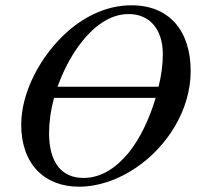

<svg xmlns="http://www.w3.org/2000/svg" viewBox="-20 -686 762 724"><path d="M699 -418C699 -570 618 -667 474 -666C389 -666 306 -629 237 -569C133 -478 60 -338 60 -216C60 -67 148 18 278 18C352 18 427 -9 492 -53C611 -133 699 -272 699 -418ZM197 -359C217 -414 244 -469 279 -516C328 -582 391 -633 465 -633C545 -633 594 -575 594 -481C594 -446 589 -403 578 -359ZM567 -317C545 -243 511 -167 465 -110C419 -54 362 -15 295 -15C211 -15 165 -75 165 -184C165 -224 171 -270 184 -317Z"/></svg>

Font: STIXGeneral
Style: Italic
Weight: 400
Italic angle: -16.33°
Designer: MicroPress Inc., with final additions and corrections provided by Coen Hoffman, Elsevier (retired)
Version: Version 1.1.0